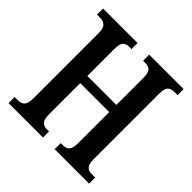

<svg xmlns="http://www.w3.org/2000/svg" viewBox="-185 -870 1025 1025"><g transform="rotate(45 328.0 -357.0)"><path d="M24 0V-46H52Q74 -46 87 -60Q100 -74 100 -111V-604Q100 -642 85 -655Q70 -668 47 -668H24V-714H284V-668H265Q243 -668 231 -655Q219 -642 219 -604V-400H438V-602Q438 -642 425.5 -655Q413 -668 389 -668H372V-714H632V-668H605Q582 -668 569.5 -655Q557 -642 557 -602V-109Q557 -72 570 -59Q583 -46 605 -46H632V0H372V-46H390Q413 -46 425.5 -60Q438 -74 438 -113V-346H219V-111Q219 -74 231 -60Q243 -46 265 -46H284V0Z"/></g></svg>

Font: Noto Serif Tamil ExtraCondensed SemiBold
Style: Italic
Weight: 600
Width: 2
Italic angle: -12°
Designer: Indian Type Foundry, Tom Grace, and the Monotype Design Team
Foundry: Monotype Imaging Inc.
Version: Version 2.003; ttfautohint (v1.8.4.7-5d5b)